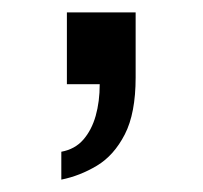

<svg xmlns="http://www.w3.org/2000/svg" viewBox="-20 -136 328 310"><path d="M79 154V109Q101 105 114.5 89.5Q128 74 134.5 51Q141 28 141 0H88V-116H199V-11Q199 47 181.5 81Q164 115 136.5 131.5Q109 148 79 154Z"/></svg>

Font: Archivo SemiBold Medium
Style: Regular
Weight: 500
Version: Version 2.001